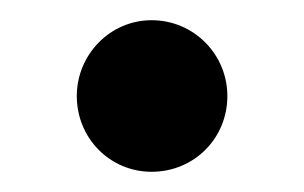

<svg xmlns="http://www.w3.org/2000/svg" viewBox="-20 -420 301 190"><path d="M130 -250C172 -250 205 -283 205 -325C205 -366 172 -400 130 -400C89 -400 56 -366 56 -325C56 -283 89 -250 130 -250Z"/></svg>

Font: Source Serif 4 Display
Style: Bold
Weight: 700
Designer: Frank Grießhammer
Foundry: Adobe Systems Incorporated
Version: Version 4.004;hotconv 1.0.117;makeotfexe 2.5.65602